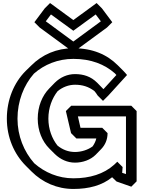

<svg xmlns="http://www.w3.org/2000/svg" viewBox="-20 -1192 948 1262"><path d="M808 -427V-48L783 -56L786 -94L751 -129L730 -109C662 -48 570 -20 462 -20C364 -20 274 -58 205 -119C137 -196 95 -299 95 -412C95 -527 136 -632 203 -708C271 -768 361 -805 462 -805C579 -805 668 -769 735 -710C738 -707 742 -703 745 -699L660 -606L655 -611L620 -647L619 -648C577 -690 528 -705 473 -705C423 -705 376 -684 340 -648L305 -612L304 -611C257 -563 228 -492 228 -412C228 -333 257 -263 304 -216L339 -181L340 -180C377 -144 423 -123 473 -123C524 -123 575 -141 609 -175L644 -211L645 -212C671 -239 687 -274 687 -317L652 -352H509L492 -427ZM878 -462 843 -497H448L413 -462L447 -317L482 -282H613C609 -264 600 -246 589 -230C558 -207 515 -193 473 -193C430 -193 391 -208 358 -235C322 -280 298 -343 298 -412C298 -483 322 -546 359 -593C391 -619 431 -635 473 -635C521 -635 562 -623 601 -593C607 -586 616 -574 622 -564L657 -529L692 -564L815 -699C807 -709 798 -719 789 -728L754 -763C684 -833 590 -875 462 -875C352 -875 257 -833 186 -762L185 -761L149 -726C71 -648 25 -536 25 -412C25 -290 72 -180 150 -102L151 -101L187 -65C259 7 355 50 462 50C564 50 651 27 717 -27L746 1L843 35L878 0ZM643 -1052 462 -919 281 -1052 315 -1097 462 -990 609 -1097ZM683 -1011 718 -1046 650 -1137 615 -1172 462 -1060 309 -1172 274 -1137 206 -1046 241 -1011 462 -849Z"/></svg>

Font: Hussar Press
Style: Bold
Weight: 700
Foundry: Cannot Into Space Fonts
Version: Version 1.43